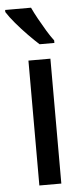

<svg xmlns="http://www.w3.org/2000/svg" viewBox="-72 -797 349 827"><g transform="rotate(-5 103.0 -383.0)"><path d="M159 0H64V-540H159ZM95 -766Q105 -744 120.5 -716Q136 -688 152 -661.5Q168 -635 182 -617V-606H118Q99 -623 72 -650.5Q45 -678 20.5 -707Q-4 -736 -17 -757V-766Z"/></g></svg>

Font: Noto Sans Gujarati UI ExtraCondensed Medium
Style: Regular
Weight: 500
Width: 2
Designer: Jelle Bosma - Monotype Design Team, Universal Thirst
Foundry: Monotype Imaging Inc.
Version: Version 2.106; ttfautohint (v1.8.4.7-5d5b)